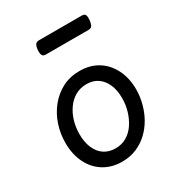

<svg xmlns="http://www.w3.org/2000/svg" viewBox="-185 -893 960 1033"><g transform="rotate(-30 294.5 -376.0)"><path d="M274 19Q209 19 160 -11.5Q111 -42 84.5 -96.5Q58 -151 58 -221Q58 -278 75.5 -331Q93 -384 127 -426.5Q161 -469 208.5 -494Q256 -519 317 -519Q382 -519 430 -489Q478 -459 505 -405Q532 -351 532 -282Q532 -238 520.5 -194Q509 -150 487.5 -112Q466 -74 434.5 -44.5Q403 -15 362.5 2Q322 19 274 19ZM278 -61Q317 -61 347.5 -79Q378 -97 399 -128.5Q420 -160 431.5 -198.5Q443 -237 443 -278Q443 -328 427 -364Q411 -400 382.5 -419.5Q354 -439 314 -439Q274 -439 243 -421Q212 -403 190.5 -372Q169 -341 158 -303Q147 -265 147 -224Q147 -174 163 -137Q179 -100 208.5 -80.5Q238 -61 278 -61ZM205 -686Q187 -686 182.5 -698Q178 -710 179 -728Q181 -748 187.5 -759.5Q194 -771 212 -771H476Q495 -771 499 -759Q503 -747 501 -728Q499 -709 493 -697.5Q487 -686 469 -686Z"/></g></svg>

Font: Playwrite GB J
Style: Italic
Weight: 400
Italic angle: -7.01216°
Designer: Veronika Burian, José Scaglione
Foundry: TypeTogether
Version: Version 1.002